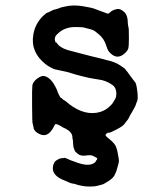

<svg xmlns="http://www.w3.org/2000/svg" viewBox="-20 -461 587 703"><path d="M218 -437Q247 -444 282 -438.5Q317 -433 330 -427.5Q343 -422 348.5 -420.5Q354 -419 363.5 -415Q373 -411 375.5 -411Q378 -411 385 -417.5Q392 -424 406.5 -427.5Q421 -431 437 -415Q448 -403 448 -377Q448 -375 448.5 -371Q449 -367 450 -362.5Q451 -358 451.5 -354.5Q452 -351 452 -321Q452 -291 449.5 -283Q447 -275 437 -266Q407 -238 378 -273Q373 -280 369 -294Q361 -320 341 -336Q338 -338 330.5 -344.5Q323 -351 310.5 -354Q298 -357 290 -359.5Q282 -362 260 -362Q224 -363 200 -345Q192 -339 188 -334L187 -333L188 -335Q175 -320 185 -304V-306L187 -305Q198 -287 227 -278Q237 -275 270.5 -266.5Q304 -258 311 -256Q318 -254 323 -253Q328 -252 334 -250.5Q340 -249 348 -247Q356 -245 361.5 -243.5Q367 -242 370 -241Q400 -235 419.5 -222Q439 -209 439 -207.5Q439 -206 442.5 -202.5Q446 -199 451 -191.5Q456 -184 460.5 -178.5Q465 -173 468.5 -168Q472 -163 473 -162Q478 -159 481 -139Q488 -98 480 -86Q480 -85 477.5 -78Q475 -71 470 -62.5Q465 -54 463 -50Q461 -46 458.5 -42.5Q456 -39 453 -32Q450 -25 445.5 -20Q441 -15 435.5 -7Q430 1 406 13.5Q382 26 378 25Q374 24 369.5 28.5Q365 33 367.5 36.5Q370 40 378 46Q405 68 406 81Q407 82 408.5 87Q410 92 411.5 102Q413 112 414 116Q417 129 413 141.5Q409 154 407.5 160.5Q406 167 404 170.5Q402 174 401 177Q397 189 378 201.5Q359 214 353 215Q347 216 337.5 219Q328 222 310 222Q292 222 283.5 220Q275 218 271 217.5Q267 217 260 214.5Q253 212 245.5 211Q238 210 229 205.5Q220 201 219 201Q218 201 205 195Q169 177 174 149Q175 141 177 138.5Q179 136 179 134Q179 132 183 129Q187 126 187.5 125.5Q188 125 190.5 124Q193 123 193.5 122Q194 121 198.5 120Q203 119 203 118.5Q203 118 208.5 118Q214 118 215.5 117Q217 116 226.5 120.5Q236 125 240.5 126.5Q245 128 256 132Q300 149 321 138Q329 134 330.5 130Q332 126 333 126Q334 126 335.5 122Q337 118 332.5 116Q328 114 321 110Q314 106 298 108Q276 112 264.5 102Q253 92 253.5 91Q254 90 251 83.5Q248 77 247.5 62.5Q247 48 246 48Q245 48 245 39Q243 22 220 10Q212 7 203 1Q185 -10 181 -5Q180 -4 177 3Q174 10 166 20Q148 42 123 29Q108 22 103 9Q104 9 102.5 4Q101 -1 100.5 -5Q100 -9 99 -10Q98 -11 97.5 -74.5Q97 -138 98.5 -148Q100 -158 109 -167Q118 -176 129.5 -181Q141 -186 154.5 -177.5Q168 -169 178 -152Q188 -135 189.5 -129Q191 -123 196.5 -112.5Q202 -102 203.5 -102.5Q205 -103 208.5 -99Q212 -95 213 -95Q214 -95 220 -91Q277 -40 333 -48Q358 -52 374 -65Q390 -78 394.5 -86.5Q399 -95 399.5 -95Q400 -95 403 -101Q406 -107 406 -118Q406 -139 393 -149Q368 -167 340 -170Q333 -171 322 -173Q311 -175 307.5 -175.5Q304 -176 280 -182Q256 -188 241 -193Q226 -198 212 -200.5Q198 -203 191 -205Q184 -207 181.5 -207Q179 -207 166.5 -213.5Q154 -220 147 -226Q91 -270 102 -334Q108 -373 137 -402Q150 -414 153 -414.5Q156 -415 161.5 -418Q167 -421 168.5 -421.5Q170 -422 174 -424Q178 -426 179 -426Q180 -426 182.5 -426.5Q185 -427 192.5 -429.5Q200 -432 201.5 -433Q203 -434 218 -437Z"/></svg>

Font: TT2020 Style E
Style: Regular
Weight: 400
Version: Version 00.2